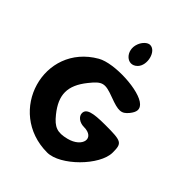

<svg xmlns="http://www.w3.org/2000/svg" viewBox="-302 -1338 1450 1450"><g transform="rotate(45 423.0 -612.5)"><path d="M239 -827C-136 -611 26 -50 464 -50C602 -50 814 -262 814 -400C814 -501 802 -508 627 -508C489 -508 439 -492 439 -446C439 -412 477 -383 523 -383C647 -383 627 -264 498 -232C410 -210 368 -225 308 -300C213 -418 212 -517 309 -638C380 -727 404 -732 516 -690C620 -651 652 -652 693 -702C727 -744 731 -775 702 -804C631 -875 347 -889 239 -827ZM368 -1108C333 -1016 421 -932 485 -996C538 -1049 506 -1175 439 -1175C413 -1175 382 -1146 368 -1108Z"/></g></svg>

Font: Hussar Skorodowane
Style: Bold
Weight: 700
Foundry: Cannot Into Space Fonts
Version: Version 0.892